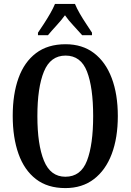

<svg xmlns="http://www.w3.org/2000/svg" viewBox="-20 -951 667 981"><path d="M314 10Q223 10 163.5 -36Q104 -82 74.5 -165Q45 -248 45 -359Q45 -470 74.5 -552Q104 -634 164 -679.5Q224 -725 315 -725Q401 -725 460.5 -679.5Q520 -634 551 -551.5Q582 -469 582 -358Q582 -247 551 -164.5Q520 -82 460 -36Q400 10 314 10ZM314 -48Q393 -48 424.5 -130Q456 -212 456 -358Q456 -504 424.5 -585.5Q393 -667 315 -667Q238 -667 204.5 -585.5Q171 -504 171 -358Q171 -212 204.5 -130Q238 -48 314 -48ZM174 -784Q187 -803 204 -829Q221 -855 236.5 -882Q252 -909 261 -931H363Q372 -909 387.5 -882Q403 -855 420.5 -829Q438 -803 450 -784V-771H400Q381 -793 355.5 -820Q330 -847 312 -873Q293 -847 268 -820Q243 -793 225 -771H174Z"/></svg>

Font: Noto Serif Thai ExtraCondensed SemiBold
Style: Regular
Weight: 600
Width: 2
Designer: Monotype Design Team
Foundry: Monotype Imaging Inc.
Version: Version 2.001; ttfautohint (v1.8.4.7-5d5b)